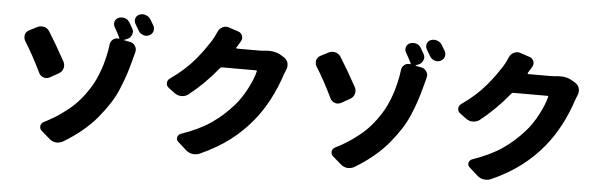

<svg xmlns="http://www.w3.org/2000/svg" viewBox="-54 -1054 4109 1313"><g transform="rotate(5 2000.0 -397.5)"><path d="M366.2 -489.3Q373 -475.6 373 -460.9Q373 -453.1 370.1 -444.3Q364.3 -421.9 342.8 -409.2L282.2 -375Q269.5 -368.2 256.8 -368.2Q248 -368.2 239.3 -371.1Q217.8 -377.9 207 -399.4Q148.4 -520.5 92.8 -608.4Q85 -621.1 85 -635.7Q85 -642.6 85.9 -649.4Q91.8 -671.9 112.3 -682.6L167 -710.9Q180.7 -717.8 196.3 -717.8Q204.1 -717.8 212.9 -715.8Q236.3 -710 250 -688.5Q301.8 -606.4 366.2 -489.3ZM814.5 -756.8Q821.3 -745.1 821.3 -733.4Q821.3 -723.6 817.4 -714.8Q809.6 -693.4 788.1 -683.6L767.6 -675.8Q766.6 -674.8 766.6 -673.3Q766.6 -671.9 768.6 -671.9L808.6 -664.1Q831.1 -659.2 842.8 -639.6Q851.6 -627 851.6 -612.3Q851.6 -605.5 849.6 -597.7Q845.7 -584 831.1 -528.3Q817.4 -476.6 803.2 -434.1Q789.1 -391.6 766.1 -336.9Q743.2 -282.2 711.4 -233.9Q679.7 -185.5 638.2 -135.3Q596.7 -85 538.6 -36.6Q480.5 11.7 410.2 53.7Q391.6 64.5 370.1 64.5Q366.2 64.5 362.3 64.5Q335.9 61.5 316.4 43.9L258.8 -5.9Q246.1 -16.6 246.1 -32.2Q246.1 -35.2 246.1 -38.1Q249 -58.6 267.6 -67.4Q328.1 -97.7 379.9 -133.8Q431.6 -169.9 467.8 -204.6Q503.9 -239.3 534.2 -280.3Q564.5 -321.3 583 -354.5Q601.6 -387.7 617.2 -427.2Q632.8 -466.8 640.1 -492.7Q647.5 -518.6 655.3 -550.8Q665 -592.8 669.9 -633.8Q671.9 -656.2 689.5 -669.9Q703.1 -680.7 718.8 -680.7Q723.6 -680.7 728.5 -679.7Q730.5 -678.7 731.9 -680.7Q733.4 -682.6 732.4 -684.6Q715.8 -719.7 694.3 -755.9Q687.5 -767.6 687.5 -779.3Q687.5 -786.1 689.5 -793.9Q696.3 -813.5 714.8 -821.3Q726.6 -826.2 739.3 -826.2Q749 -826.2 758.8 -823.2Q780.3 -816.4 792 -795.9Q803.7 -777.3 814.5 -756.8ZM834 -790Q827.1 -801.8 827.1 -813.5Q827.1 -820.3 829.1 -828.1Q835.9 -847.7 854.5 -855.5Q866.2 -860.4 878.9 -860.4Q888.7 -860.4 898.4 -856.4Q920.9 -849.6 932.6 -830.1Q944.3 -810.5 957 -789.1Q962.9 -777.3 962.9 -765.6Q962.9 -757.8 960.9 -750Q953.1 -729.5 933.6 -720.7Q921.9 -715.8 911.1 -715.8Q901.4 -715.8 891.6 -719.7Q870.1 -727.5 859.4 -747.1Q845.7 -771.5 834 -790Z M1735.4 -685.5Q1748 -686.5 1759.8 -686.5Q1806.6 -686.5 1840.8 -666L1866.2 -650.4Q1885.7 -637.7 1892.6 -614.3Q1894.5 -605.5 1894.5 -596.7Q1894.5 -582 1888.7 -569.3Q1880.9 -552.7 1876 -538.1Q1813.5 -345.7 1703.1 -210Q1635.7 -127 1550.8 -62.5Q1465.8 2 1349.6 54.7Q1333 62.5 1314.5 62.5Q1307.6 62.5 1299.8 61.5Q1273.4 57.6 1253.9 40L1196.3 -11.7Q1184.6 -21.5 1184.6 -35.2Q1184.6 -39.1 1185.5 -43Q1189.5 -61.5 1208 -68.4Q1332 -111.3 1412.1 -166.5Q1492.2 -221.7 1557.6 -295.9Q1601.6 -344.7 1638.7 -415.5Q1675.8 -486.3 1688.5 -539.1Q1690.4 -545.9 1682.6 -545.9H1448.2Q1441.4 -545.9 1436.5 -540Q1344.7 -426.8 1235.4 -340.8Q1214.8 -326.2 1189.5 -326.2Q1189.5 -326.2 1189.5 -326.2Q1164.1 -326.2 1142.6 -341.8L1099.6 -374Q1083 -385.7 1083 -405.3Q1083 -426.8 1101.6 -439.5Q1152.3 -474.6 1194.8 -513.2Q1237.3 -551.8 1269.5 -590.8Q1301.8 -629.9 1321.3 -657.2Q1340.8 -684.6 1364.3 -720.7Q1380.9 -746.1 1397.5 -786.1Q1407.2 -808.6 1427.7 -818.4Q1440.4 -825.2 1454.1 -825.2Q1462.9 -825.2 1471.7 -822.3L1539.1 -799.8Q1559.6 -793 1566.4 -772.5Q1569.3 -764.6 1569.3 -757.8Q1569.3 -745.1 1562.5 -734.4Q1550.8 -714.8 1535.2 -689.5Q1534.2 -687.5 1535.6 -685.1Q1537.1 -682.6 1539.1 -682.6H1693.4Q1712.9 -682.6 1735.4 -685.5Z M2366.2 -489.3Q2373 -475.6 2373 -460.9Q2373 -453.1 2370.1 -444.3Q2364.3 -421.9 2342.8 -409.2L2282.2 -375Q2269.5 -368.2 2256.8 -368.2Q2248 -368.2 2239.3 -371.1Q2217.8 -377.9 2207 -399.4Q2148.4 -520.5 2092.8 -608.4Q2085 -621.1 2085 -635.7Q2085 -642.6 2085.9 -649.4Q2091.8 -671.9 2112.3 -682.6L2167 -710.9Q2180.7 -717.8 2196.3 -717.8Q2204.1 -717.8 2212.9 -715.8Q2236.3 -710 2250 -688.5Q2301.8 -606.4 2366.2 -489.3ZM2814.5 -756.8Q2821.3 -745.1 2821.3 -733.4Q2821.3 -723.6 2817.4 -714.8Q2809.6 -693.4 2788.1 -683.6L2767.6 -675.8Q2766.6 -674.8 2766.6 -673.3Q2766.6 -671.9 2768.6 -671.9L2808.6 -664.1Q2831.1 -659.2 2842.8 -639.6Q2851.6 -627 2851.6 -612.3Q2851.6 -605.5 2849.6 -597.7Q2845.7 -584 2831.1 -528.3Q2817.4 -476.6 2803.2 -434.1Q2789.1 -391.6 2766.1 -336.9Q2743.2 -282.2 2711.4 -233.9Q2679.7 -185.5 2638.2 -135.3Q2596.7 -85 2538.6 -36.6Q2480.5 11.7 2410.2 53.7Q2391.6 64.5 2370.1 64.5Q2366.2 64.5 2362.3 64.5Q2335.9 61.5 2316.4 43.9L2258.8 -5.9Q2246.1 -16.6 2246.1 -32.2Q2246.1 -35.2 2246.1 -38.1Q2249 -58.6 2267.6 -67.4Q2328.1 -97.7 2379.9 -133.8Q2431.6 -169.9 2467.8 -204.6Q2503.9 -239.3 2534.2 -280.3Q2564.5 -321.3 2583 -354.5Q2601.6 -387.7 2617.2 -427.2Q2632.8 -466.8 2640.1 -492.7Q2647.5 -518.6 2655.3 -550.8Q2665 -592.8 2669.9 -633.8Q2671.9 -656.2 2689.5 -669.9Q2703.1 -680.7 2718.8 -680.7Q2723.6 -680.7 2728.5 -679.7Q2730.5 -678.7 2731.9 -680.7Q2733.4 -682.6 2732.4 -684.6Q2715.8 -719.7 2694.3 -755.9Q2687.5 -767.6 2687.5 -779.3Q2687.5 -786.1 2689.5 -793.9Q2696.3 -813.5 2714.8 -821.3Q2726.6 -826.2 2739.3 -826.2Q2749 -826.2 2758.8 -823.2Q2780.3 -816.4 2792 -795.9Q2803.7 -777.3 2814.5 -756.8ZM2834 -790Q2827.1 -801.8 2827.1 -813.5Q2827.1 -820.3 2829.1 -828.1Q2835.9 -847.7 2854.5 -855.5Q2866.2 -860.4 2878.9 -860.4Q2888.7 -860.4 2898.4 -856.4Q2920.9 -849.6 2932.6 -830.1Q2944.3 -810.5 2957 -789.1Q2962.9 -777.3 2962.9 -765.6Q2962.9 -757.8 2960.9 -750Q2953.1 -729.5 2933.6 -720.7Q2921.9 -715.8 2911.1 -715.8Q2901.4 -715.8 2891.6 -719.7Q2870.1 -727.5 2859.4 -747.1Q2845.7 -771.5 2834 -790Z M3735.4 -685.5Q3748 -686.5 3759.8 -686.5Q3806.6 -686.5 3840.8 -666L3866.2 -650.4Q3885.7 -637.7 3892.6 -614.3Q3894.5 -605.5 3894.5 -596.7Q3894.5 -582 3888.7 -569.3Q3880.9 -552.7 3876 -538.1Q3813.5 -345.7 3703.1 -210Q3635.7 -127 3550.8 -62.5Q3465.8 2 3349.6 54.7Q3333 62.5 3314.5 62.5Q3307.6 62.5 3299.8 61.5Q3273.4 57.6 3253.9 40L3196.3 -11.7Q3184.6 -21.5 3184.6 -35.2Q3184.6 -39.1 3185.5 -43Q3189.5 -61.5 3208 -68.4Q3332 -111.3 3412.1 -166.5Q3492.2 -221.7 3557.6 -295.9Q3601.6 -344.7 3638.7 -415.5Q3675.8 -486.3 3688.5 -539.1Q3690.4 -545.9 3682.6 -545.9H3448.2Q3441.4 -545.9 3436.5 -540Q3344.7 -426.8 3235.4 -340.8Q3214.8 -326.2 3189.5 -326.2Q3189.5 -326.2 3189.5 -326.2Q3164.1 -326.2 3142.6 -341.8L3099.6 -374Q3083 -385.7 3083 -405.3Q3083 -426.8 3101.6 -439.5Q3152.3 -474.6 3194.8 -513.2Q3237.3 -551.8 3269.5 -590.8Q3301.8 -629.9 3321.3 -657.2Q3340.8 -684.6 3364.3 -720.7Q3380.9 -746.1 3397.5 -786.1Q3407.2 -808.6 3427.7 -818.4Q3440.4 -825.2 3454.1 -825.2Q3462.9 -825.2 3471.7 -822.3L3539.1 -799.8Q3559.6 -793 3566.4 -772.5Q3569.3 -764.6 3569.3 -757.8Q3569.3 -745.1 3562.5 -734.4Q3550.8 -714.8 3535.2 -689.5Q3534.2 -687.5 3535.6 -685.1Q3537.1 -682.6 3539.1 -682.6H3693.4Q3712.9 -682.6 3735.4 -685.5Z"/></g></svg>

Font: Gen Jyuu Gothic Heavy
Style: Bold
Weight: 900
Designer: [Source Han Sans]
Ryoko NISHIZUKA  (kana & ideographs); Paul D. Hunt (Latin, Greek & Cyrillic); Wenlong ZHANG  (bopomofo
Version: Version 1.002.20150607